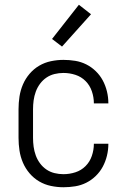

<svg xmlns="http://www.w3.org/2000/svg" viewBox="-20 -780 540 808"><path d="M247 8Q221 8 194.5 2.5Q168 -3 145 -16.5Q122 -30 104.5 -50.5Q87 -71 76.5 -95.5Q66 -120 62 -146.5Q58 -173 58 -200V-320Q58 -347 62 -373.5Q66 -400 76.5 -424.5Q87 -449 104.5 -469.5Q122 -490 145 -503.5Q168 -517 194.5 -522.5Q221 -528 247 -528Q272 -528 296.5 -524Q321 -520 343 -509Q365 -498 383 -480.5Q401 -463 412.5 -441.5Q424 -420 430 -395.5Q436 -371 436 -346V-345H375V-346Q375 -371 366.5 -396Q358 -421 340 -439Q322 -457 297.5 -465Q273 -473 247 -473Q228 -473 209.5 -468.5Q191 -464 175.5 -453.5Q160 -443 148.5 -427.5Q137 -412 130.5 -394Q124 -376 121.5 -357.5Q119 -339 119 -320V-200Q119 -181 121.5 -162.5Q124 -144 130.5 -126Q137 -108 148.5 -92.5Q160 -77 175.5 -66.5Q191 -56 209.5 -51.5Q228 -47 247 -47Q273 -47 297.5 -55Q322 -63 340 -81Q358 -99 366.5 -124Q375 -149 375 -174V-175H436V-174Q436 -149 430 -124.5Q424 -100 412.5 -78.5Q401 -57 383 -39.5Q365 -22 343 -11Q321 0 296.5 4Q272 8 247 8ZM241 -584 199 -616 312 -760 363 -720Z"/></svg>

Font: Iosevka SS18 Light
Style: Regular
Weight: 300
Monospace: yes
Designer: Belleve Invis
Foundry: Belleve Invis
Version: Version 25.1.1; ttfautohint (v1.8.4)